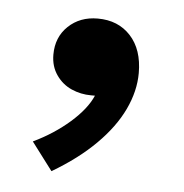

<svg xmlns="http://www.w3.org/2000/svg" viewBox="-34 -167 336 350"><g transform="rotate(5 134.5 8.0)"><path d="M72 151 33.5 100Q71 82 99.8 56.8Q128.5 31.5 139 7Q135.5 7 132 7Q113 7 96 -0.5Q79 -8 68 -23.8Q57 -39.5 57 -61Q57 -93 78.2 -113.2Q99.5 -133.5 132 -133.5Q169.5 -133.5 192.2 -108.8Q215 -84 215 -41Q215 -8 199 25.8Q183 59.5 151.2 91.2Q119.5 123 72 151Z"/></g></svg>

Font: Geologica EX
Style: Regular
Weight: 400
Designer: Sindre Bremnes, Frode Helland
Foundry: Monokrom Skriftforlag AS
Version: Version 1.010;gftools[0.9.28]